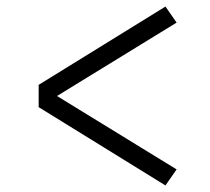

<svg xmlns="http://www.w3.org/2000/svg" viewBox="-20 -633 640 586"><path d="M485 -67 98 -306V-374L485 -613L519 -564L154 -340L519 -116Z"/></svg>

Font: Iosevka Etoile Light
Style: Regular
Weight: 300
Designer: Belleve Invis
Foundry: Belleve Invis
Version: Version 25.0.1; ttfautohint (v1.8.4)